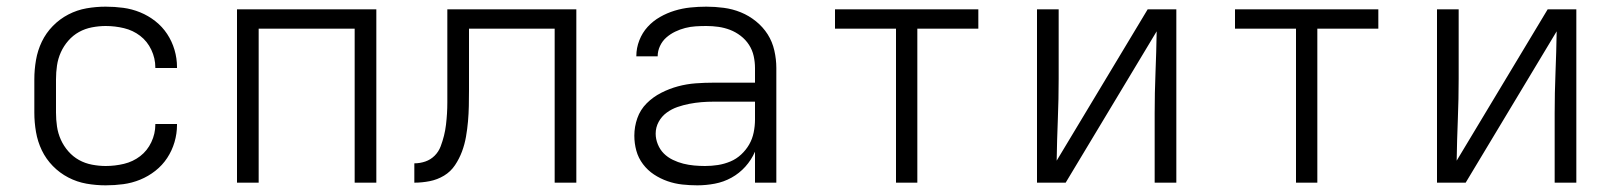

<svg xmlns="http://www.w3.org/2000/svg" viewBox="-20 -548 4840 576"><path d="M297 8Q268 8 239.5 3Q211 -2 185 -15.5Q159 -29 138.5 -50Q118 -71 105.5 -97Q93 -123 88 -152Q83 -181 83 -210V-310Q83 -339 88 -368Q93 -397 105.5 -423Q118 -449 138.5 -470Q159 -491 185 -504.5Q211 -518 239.5 -523Q268 -528 297 -528Q324 -528 350 -524.5Q376 -521 400.5 -511Q425 -501 446 -484.5Q467 -468 481.5 -446Q496 -424 503.5 -398.5Q511 -373 511 -347V-344H446V-346Q446 -373 434 -398.5Q422 -424 400.5 -440.5Q379 -457 352 -463.5Q325 -470 297 -470Q277 -470 256 -466Q235 -462 217 -452Q199 -442 185 -426Q171 -410 162.5 -391Q154 -372 151 -351.5Q148 -331 148 -310V-210Q148 -189 151 -168.5Q154 -148 162.5 -129Q171 -110 185 -94Q199 -78 217 -68Q235 -58 256 -54Q277 -50 297 -50Q325 -50 352 -56.5Q379 -63 400.5 -79.5Q422 -96 434 -121.5Q446 -147 446 -174V-176H511V-173Q511 -147 503.5 -121.5Q496 -96 481.5 -74Q467 -52 446 -35.5Q425 -19 400.5 -9Q376 1 350 4.5Q324 8 297 8Z M691 0V-520H1109V0H1044V-462H756V0Z M1223 0V-58Q1240 -58 1256 -63.5Q1272 -69 1284 -81Q1296 -93 1302 -109Q1308 -125 1312 -141Q1316 -157 1318 -174Q1320 -191 1321 -207.5Q1322 -224 1322 -241Q1322 -258 1322 -275V-520H1709V0H1644V-462H1387V-277Q1387 -253 1386.5 -230Q1386 -207 1384 -184Q1382 -161 1378 -138Q1374 -115 1366 -93.5Q1358 -72 1345 -52.5Q1332 -33 1312 -21Q1292 -9 1269 -4.5Q1246 0 1223 0Z M2072 8Q2049 8 2026.5 5.5Q2004 3 1982.5 -4.5Q1961 -12 1942 -24.5Q1923 -37 1909 -55.5Q1895 -74 1889 -96Q1883 -118 1883 -141Q1883 -168 1892 -193.5Q1901 -219 1920 -238Q1939 -257 1963.5 -269.5Q1988 -282 2014 -289Q2040 -296 2067 -298Q2094 -300 2121 -300H2245V-344Q2245 -362 2241 -380Q2237 -398 2227 -413.5Q2217 -429 2202 -440.5Q2187 -452 2170 -458.5Q2153 -465 2135 -467.5Q2117 -470 2099 -470Q2083 -470 2067 -469Q2051 -468 2035.5 -464Q2020 -460 2005.5 -453Q1991 -446 1979 -435.5Q1967 -425 1960 -410Q1953 -395 1953 -379H1889V-380Q1889 -404 1898 -427Q1907 -450 1923 -467.5Q1939 -485 1960 -497Q1981 -509 2004 -516Q2027 -523 2051 -525.5Q2075 -528 2099 -528Q2125 -528 2151.5 -524.5Q2178 -521 2202.5 -511Q2227 -501 2248 -484Q2269 -467 2283 -445Q2297 -423 2303 -396.5Q2309 -370 2309 -344V0H2245V-93Q2234 -68 2216 -48Q2198 -28 2174.5 -15Q2151 -2 2124.5 3Q2098 8 2072 8ZM2095 -50Q2115 -50 2134 -53Q2153 -56 2171 -63.5Q2189 -71 2203.5 -84.5Q2218 -98 2227.5 -114.5Q2237 -131 2241 -150.5Q2245 -170 2245 -189V-243H2121Q2102 -243 2084 -241.5Q2066 -240 2048 -236.5Q2030 -233 2012.5 -227Q1995 -221 1980 -210Q1965 -199 1956 -182.5Q1947 -166 1947 -147Q1947 -131 1953.5 -115Q1960 -99 1971.5 -87.5Q1983 -76 1998.5 -68.5Q2014 -61 2030 -57Q2046 -53 2062.5 -51.5Q2079 -50 2095 -50Z M2668 0V-462H2485V-520H2915V-462H2732V0Z M3091 0V-520H3156V-312Q3156 -251 3153.5 -189.5Q3151 -128 3150 -66L3423 -520H3509V0H3444V-208Q3444 -269 3446.5 -330.5Q3449 -392 3450 -454L3177 0Z M3868 0V-462H3685V-520H4115V-462H3932V0Z M4291 0V-520H4356V-312Q4356 -251 4353.5 -189.5Q4351 -128 4350 -66L4623 -520H4709V0H4644V-208Q4644 -269 4646.5 -330.5Q4649 -392 4650 -454L4377 0Z"/></svg>

Font: Iosevka Light Extended
Style: Regular
Weight: 300
Width: 7
Monospace: yes
Designer: Belleve Invis
Foundry: Belleve Invis
Version: Version 32.5.0; ttfautohint (v1.8.4)